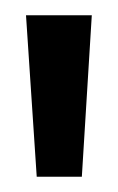

<svg xmlns="http://www.w3.org/2000/svg" viewBox="-20 -700 154 251"><path d="M28 -469 14 -680H100L87 -469Z"/></svg>

Font: Bricolage Grotesque 48pt Condensed
Style: Regular
Weight: 400
Width: 3
Designer: Mathieu Triay
Foundry: Atelier Triay
Version: Version 1.000; ttfautohint (v1.8.4.7-5d5b);gftools[0.9.32]